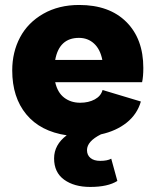

<svg xmlns="http://www.w3.org/2000/svg" viewBox="-20 -531 620 766"><path d="M28.8 -250Q28.8 -323.2 60.1 -382.1Q91.3 -440.9 152.8 -476.1Q214.4 -511.2 295.9 -511.2Q416 -511.2 483.9 -443.6Q551.8 -376 551.8 -259.8Q551.8 -225.1 546.9 -203.1H200.2Q209.5 -161.6 236.1 -141.4Q262.7 -121.1 299.8 -121.1Q333.5 -121.1 358.2 -134.5Q382.8 -147.9 389.2 -171.9L542 -126Q527.3 -75.2 485.4 -41.7Q443.4 -8.3 382.8 4.9Q327.1 32.7 327.1 67.9Q327.1 87.9 341.1 99.4Q355 110.8 379.9 110.8Q408.2 110.8 423.8 102.1L448.2 190.9Q410.2 214.8 339.8 214.8Q275.9 214.8 235.8 185.8Q195.8 156.7 195.8 101.1Q195.8 46.4 246.1 8.8Q141.1 -6.8 85 -74.7Q28.8 -142.6 28.8 -250ZM200.2 -292H388.2Q379.9 -334.5 355.2 -357.2Q330.6 -379.9 294.9 -379.9Q216.3 -379.9 200.2 -292Z"/></svg>

Font: Human Sans Black
Style: Regular
Weight: 800
Designer: Tim Radville
Foundry: Continuum
Version: Version 1.000;FEAKit 1.0